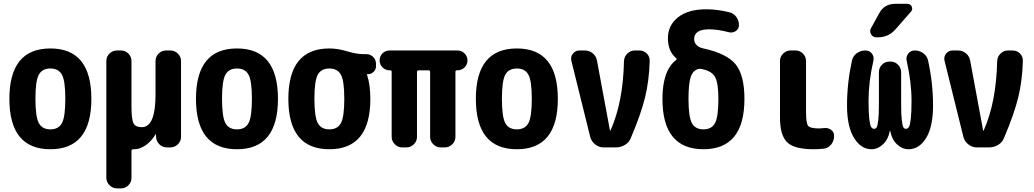

<svg xmlns="http://www.w3.org/2000/svg" viewBox="-20 -790 5540 1029"><path d="M188 -130.4Q206.1 -96.7 250 -96.7Q293.9 -96.7 312 -130.4Q330.1 -164.1 330.1 -260.3Q330.1 -356.4 312 -389.6Q293.9 -422.9 250 -422.9Q206.1 -422.9 188 -389.6Q169.9 -356.4 169.9 -260.3Q169.9 -164.1 188 -130.4ZM30.3 -260.3Q30.3 -530.3 250 -530.3Q469.7 -530.3 469.7 -260.3Q469.7 9.8 250 9.8Q30.3 9.8 30.3 -260.3Z M892.6 -519.5Q916 -519.5 933.1 -502.9Q950.2 -486.3 950.2 -462.9V-56.6Q950.2 -33.2 933.1 -16.6Q916 0 892.6 0H875Q850.6 0 834 -16.6Q817.4 -33.2 816.4 -56.6V-69.3Q816.4 -70.3 815.4 -70.3Q813.5 -70.3 813.5 -69.3Q789.1 -30.3 758.8 -10.3Q728.5 9.8 700.2 9.8H694.3Q685.5 9.8 684.6 18.6V163.1Q684.6 186.5 668 203.1Q651.4 219.7 627.9 219.7H607.4Q584 219.7 566.9 202.6Q549.8 185.5 549.8 163.1V-462.9Q549.8 -486.3 566.9 -502.9Q584 -519.5 607.4 -519.5H627.9Q651.4 -519.5 668 -502.9Q684.6 -486.3 684.6 -462.9V-219.7Q684.6 -149.4 695.8 -128.9Q707 -108.4 740.2 -108.4Q813.5 -108.4 813.5 -283.2V-462.9Q813.5 -486.3 830.1 -502.9Q846.7 -519.5 870.1 -519.5Z M1188 -130.4Q1206.1 -96.7 1250 -96.7Q1293.9 -96.7 1312 -130.4Q1330.1 -164.1 1330.1 -260.3Q1330.1 -356.4 1312 -389.6Q1293.9 -422.9 1250 -422.9Q1206.1 -422.9 1188 -389.6Q1169.9 -356.4 1169.9 -260.3Q1169.9 -164.1 1188 -130.4ZM1030.3 -260.3Q1030.3 -530.3 1250 -530.3Q1469.7 -530.3 1469.7 -260.3Q1469.7 9.8 1250 9.8Q1030.3 9.8 1030.3 -260.3Z M1683.1 -130.4Q1701.2 -96.7 1745.1 -96.7Q1789.1 -96.7 1807.1 -130.4Q1825.2 -164.1 1825.2 -260.3Q1825.2 -356.4 1807.1 -389.6Q1789.1 -422.9 1745.1 -422.9Q1701.2 -422.9 1683.1 -389.6Q1665 -356.4 1665 -260.3Q1665 -164.1 1683.1 -130.4ZM1942.4 -500Q1964.8 -500 1980 -484.9Q1995.1 -469.7 1995.1 -447.3V-434.6Q1995.1 -418 1982.4 -405.3Q1969.7 -392.6 1953.1 -392.6H1947.3Q1946.3 -392.6 1946.3 -391.6V-390.6Q1947.3 -389.6 1947.3 -388.7Q1964.8 -335 1964.8 -259.8Q1964.8 9.8 1745.1 9.8Q1525.4 9.8 1525.4 -260.3Q1525.4 -530.3 1745.1 -530.3Q1790 -530.3 1840.3 -515.1Q1890.6 -500 1924.8 -500Z M2430.7 -519.5Q2454.1 -519.5 2469.7 -503.9Q2485.4 -488.3 2485.4 -466.3Q2485.4 -444.3 2469.7 -428.7Q2454.1 -413.1 2430.7 -413.1H2428.7Q2420.9 -413.1 2420.9 -405.3V-56.6Q2420.9 -33.2 2403.8 -16.6Q2386.7 0 2364.3 0H2341.8Q2318.4 0 2301.8 -17.1Q2285.2 -34.2 2285.2 -56.6V-404.3Q2285.2 -413.1 2276.4 -413.1H2223.6Q2214.8 -413.1 2214.8 -404.3V-56.6Q2214.8 -33.2 2197.8 -16.6Q2180.7 0 2158.2 0H2135.7Q2112.3 0 2095.7 -17.1Q2079.1 -34.2 2079.1 -56.6V-405.3Q2079.1 -413.1 2071.3 -413.1H2068.4Q2045.9 -413.1 2030.3 -428.7Q2014.6 -444.3 2014.6 -465.8Q2014.6 -489.3 2030.3 -504.4Q2045.9 -519.5 2068.4 -519.5Z M2688 -130.4Q2706.1 -96.7 2750 -96.7Q2793.9 -96.7 2812 -130.4Q2830.1 -164.1 2830.1 -260.3Q2830.1 -356.4 2812 -389.6Q2793.9 -422.9 2750 -422.9Q2706.1 -422.9 2688 -389.6Q2669.9 -356.4 2669.9 -260.3Q2669.9 -164.1 2688 -130.4ZM2530.3 -260.3Q2530.3 -530.3 2750 -530.3Q2969.7 -530.3 2969.7 -260.3Q2969.7 9.8 2750 9.8Q2530.3 9.8 2530.3 -260.3Z M3406.2 -519.5Q3430.7 -519.5 3446.8 -502.9Q3462.9 -486.3 3461.9 -462.9Q3459 -357.4 3437 -267.6Q3415 -177.7 3361.3 -51.8Q3352.5 -27.3 3329.6 -13.7Q3306.6 0 3281.2 0H3214.8Q3190.4 0 3170.4 -15.6Q3150.4 -31.2 3143.6 -54.7L3042 -464.8Q3037.1 -486.3 3050.8 -502.9Q3064.5 -519.5 3085 -519.5H3113.3Q3138.7 -519.5 3157.2 -503.9Q3175.8 -488.3 3179.7 -463.9L3249 -90.8Q3249 -89.8 3250 -89.8Q3252 -89.8 3252 -90.8Q3319.3 -241.2 3324.2 -462.9Q3325.2 -486.3 3342.3 -502.9Q3359.4 -519.5 3381.8 -519.5Z M3830.1 -259.8Q3830.1 -342.8 3813.5 -375Q3796.9 -407.2 3750 -418Q3748 -418 3746.1 -418.9Q3744.1 -419.9 3742.2 -419.9Q3732.4 -421.9 3725.6 -420.9Q3694.3 -414.1 3682.1 -378.4Q3669.9 -342.8 3669.9 -259.8Q3669.9 -164.1 3688 -130.4Q3706.1 -96.7 3750 -96.7Q3793.9 -96.7 3812 -130.4Q3830.1 -164.1 3830.1 -259.8ZM3750 -530.3Q3876 -502.9 3922.9 -444.8Q3969.7 -386.7 3969.7 -259.8Q3969.7 9.8 3750 9.8Q3530.3 9.8 3530.3 -259.8Q3530.3 -411.1 3602.5 -467.8Q3609.4 -472.7 3603.5 -478.5Q3559.6 -515.6 3559.6 -585Q3559.6 -654.3 3613.8 -697.3Q3668 -740.2 3764.6 -740.2Q3825.2 -740.2 3887.7 -724.6Q3912.1 -718.8 3926.3 -699.2Q3940.4 -679.7 3940.4 -655.3Q3940.4 -635.7 3923.8 -624Q3907.2 -612.3 3886.7 -617.2Q3827.1 -632.8 3780.3 -632.8Q3700.2 -632.8 3700.2 -580.1Q3700.2 -562.5 3712.9 -548.8Q3725.6 -535.2 3750 -530.3Z M4394.5 -103.5Q4417 -106.4 4433.6 -94.7Q4450.2 -83 4450.2 -61.5Q4450.2 -35.2 4434.6 -15.6Q4418.9 3.9 4394.5 6.8Q4369.1 9.8 4339.8 9.8Q4237.3 9.8 4198.7 -27.3Q4160.2 -64.5 4160.2 -160.2V-462.9Q4160.2 -486.3 4177.2 -502.9Q4194.3 -519.5 4216.8 -519.5H4243.2Q4266.6 -519.5 4283.2 -502.9Q4299.8 -486.3 4299.8 -462.9V-190.4Q4299.8 -129.9 4311 -115.7Q4322.3 -101.6 4370.1 -101.6Q4377 -101.6 4394.5 -103.5Z M4882.8 -519.5Q4908.2 -519.5 4928.7 -504.4Q4949.2 -489.3 4954.1 -464.8Q4980.5 -344.7 4980.5 -224.6Q4980.5 -110.4 4943.4 -50.3Q4906.2 9.8 4849.6 9.8Q4814.5 9.8 4786.6 -17.1Q4758.8 -43.9 4751 -88.9Q4751 -89.8 4750 -89.8Q4749 -89.8 4749 -88.9Q4741.2 -43.9 4712.9 -17.1Q4684.6 9.8 4650.4 9.8Q4594.7 9.8 4557.1 -50.8Q4519.5 -111.3 4519.5 -224.6Q4519.5 -344.7 4545.9 -464.8Q4550.8 -489.3 4571.3 -504.4Q4591.8 -519.5 4617.2 -519.5H4618.2Q4639.6 -519.5 4652.3 -503.4Q4665 -487.3 4661.1 -465.8Q4634.8 -350.6 4634.8 -250Q4634.8 -188.5 4638.7 -153.8Q4642.6 -119.1 4648.9 -109.4Q4655.3 -99.6 4665 -99.6Q4673.8 -99.6 4678.7 -108.4Q4683.6 -117.2 4687 -146.5Q4690.4 -175.8 4690.4 -230.5V-403.3Q4690.4 -426.8 4707 -443.4Q4723.6 -460 4747.1 -460H4752.9Q4776.4 -460 4793 -442.9Q4809.6 -425.8 4809.6 -403.3V-230.5Q4809.6 -176.8 4813 -147Q4816.4 -117.2 4821.3 -108.4Q4826.2 -99.6 4835 -99.6Q4844.7 -99.6 4851.1 -109.4Q4857.4 -119.1 4861.3 -153.8Q4865.2 -188.5 4865.2 -250Q4865.2 -350.6 4838.9 -465.8Q4835 -487.3 4848.1 -503.4Q4861.3 -519.5 4881.8 -519.5ZM4777.3 -769.5H4842.8Q4859.4 -769.5 4866.2 -754.9Q4873 -740.2 4862.3 -727.5L4778.3 -631.8Q4741.2 -589.8 4682.6 -589.8H4676.8Q4658.2 -589.8 4648.4 -606.4Q4638.7 -623 4648.4 -639.6L4692.4 -719.7Q4719.7 -769.5 4777.3 -769.5Z M5406.2 -519.5Q5430.7 -519.5 5446.8 -502.9Q5462.9 -486.3 5461.9 -462.9Q5459 -357.4 5437 -267.6Q5415 -177.7 5361.3 -51.8Q5352.5 -27.3 5329.6 -13.7Q5306.6 0 5281.2 0H5214.8Q5190.4 0 5170.4 -15.6Q5150.4 -31.2 5143.6 -54.7L5042 -464.8Q5037.1 -486.3 5050.8 -502.9Q5064.5 -519.5 5085 -519.5H5113.3Q5138.7 -519.5 5157.2 -503.9Q5175.8 -488.3 5179.7 -463.9L5249 -90.8Q5249 -89.8 5250 -89.8Q5252 -89.8 5252 -90.8Q5319.3 -241.2 5324.2 -462.9Q5325.2 -486.3 5342.3 -502.9Q5359.4 -519.5 5381.8 -519.5Z"/></svg>

Font: Rounded Mgen+ 2m bold
Style: Bold
Weight: 700
Designer: [Source Han Sans]
Ryoko NISHIZUKA  (kana & ideographs); Paul D. Hunt (Latin, Greek & Cyrillic); Wenlong ZHANG  (bopomofo
Version: Version 1.059.20150602